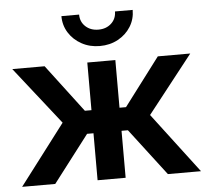

<svg xmlns="http://www.w3.org/2000/svg" viewBox="-52 -793 922 849"><g transform="rotate(-5 409.0 -368.5)"><path d="M12.2 0 215.3 -267.1 14.2 -522.5H157.7L317.9 -311H347.2V-522.5H471.7V-311H500.5L660.2 -522.5H804.2L603.5 -267.1L806.2 0H659.2L500 -208.5H471.7V0H347.2V-208.5H318.8L159.2 0ZM409.2 -590.3Q364.7 -590.3 328.9 -609.9Q293 -629.4 272 -662.6Q251 -695.8 251 -736.8H329.6Q329.6 -704.6 352.1 -683.8Q374.5 -663.1 409.2 -663.1Q443.8 -663.1 466.3 -683.8Q488.8 -704.6 488.8 -736.8H567.4Q567.4 -695.8 546.6 -662.6Q525.9 -629.4 490 -609.9Q454.1 -590.3 409.2 -590.3Z"/></g></svg>

Font: Inter 28pt SemiBold
Style: Regular
Weight: 600
Designer: Rasmus Andersson
Foundry: rsms
Version: Version 4.001;git-66647c0bb